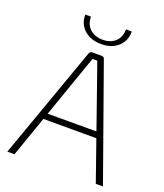

<svg xmlns="http://www.w3.org/2000/svg" viewBox="-157 -980 923 1083"><g transform="rotate(20 304.0 -438.5)"><path d="M332 -690Q339 -690 343.5 -687Q348 -684 350 -677L591 0H548L338 -600Q333 -614 328 -628Q323 -642 318 -656H290Q285 -642 280 -628Q275 -614 270 -600L60 0H17L258 -677Q260 -684 265 -687Q270 -690 276 -690ZM478 -279V-243H128V-279ZM410 -877H445Q446 -841 429 -812.5Q412 -784 381 -767.5Q350 -751 306 -751Q263 -751 231 -767.5Q199 -784 182 -812.5Q165 -841 166 -877H200Q200 -830 229.5 -803.5Q259 -777 306 -777Q353 -777 381.5 -803.5Q410 -830 410 -877Z"/></g></svg>

Font: Exo 2 ExtraLight
Style: Regular
Weight: 250
Designer: Natanael Gama
Foundry: Natanael Gama
Version: Version 2.010